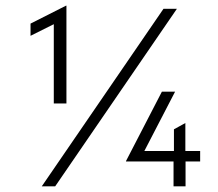

<svg xmlns="http://www.w3.org/2000/svg" viewBox="-20 -656 769 676"><path d="M169.4 -291.7V-570.8L87.5 -529.9V-572.9L212.5 -636.1H213.9V-291.7ZM127.1 0 555.6 -625H602.8L174.3 0ZM591 0V-87.5H423.6V-88.9L550 -333.3H596.5L488.2 -124.3H592.4V-200.7L632.6 -222.9V-124.3H684.7V-87.5H633.3V0Z"/></svg>

Font: Afacad Flux Light
Style: Regular
Weight: 300
Designer: Kristian Moeller
Foundry: Dicotype
Version: Version 1.100